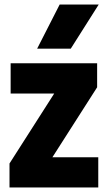

<svg xmlns="http://www.w3.org/2000/svg" viewBox="-20 -828 468 848"><path d="M211.5 -133.5H414V0H22V-106L219.5 -415H27V-548.5H409V-442.5ZM144 -613 243.5 -808H416L292.5 -613Z"/></svg>

Font: Encode Sans Condensed ExtraBold
Style: Regular
Weight: 800
Width: 3
Designer: Multiple Designers
Foundry: Impallari Type
Version: Version 2.000